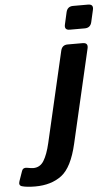

<svg xmlns="http://www.w3.org/2000/svg" viewBox="-213 -749 581 994"><g transform="rotate(-5 78.0 -252.0)"><path d="M-139.6 197.8Q-157.7 192.4 -149.9 170.4L-131.8 118.7Q-126 101.6 -105.5 105Q-81.5 109.4 -72.8 109.4Q-37.1 109.4 -17.6 77.6Q2 45.9 15.6 -12.7L124.5 -483.4Q131.3 -512.7 160.2 -512.7H238.3Q268.1 -512.7 261.2 -483.4L148.9 2Q121.1 123 66.9 164.1Q12.7 205.1 -70.8 205.1Q-114.7 205.1 -139.6 197.8ZM177.7 -587.9Q148.4 -587.9 155.3 -617.2L169.4 -679.7Q176.3 -709 205.6 -709H283.7Q313 -709 306.2 -679.7L292 -617.2Q285.2 -587.9 255.9 -587.9Z"/></g></svg>

Font: Istok
Style: Bold Italic
Weight: 700
Italic angle: -13°
Designer: Andrey V. Panov
Foundry: Andrey V. Panov
Version: Version 1.0.3